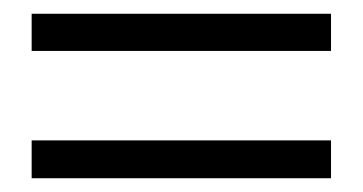

<svg xmlns="http://www.w3.org/2000/svg" viewBox="-20 -442 528 279"><path d="M461 -183H26V-238H461ZM461 -368H26V-422H461Z"/></svg>

Font: Lisu Bosa Light
Style: Regular
Weight: 300
Designer: David Morse, Annie Olsen, Victor Gaultney, Frank Grießhammer (Latin)
Foundry: SIL International
Version: Version 2.000